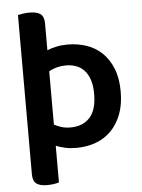

<svg xmlns="http://www.w3.org/2000/svg" viewBox="-57 -703 685 929"><g transform="rotate(-5 285.5 -238.5)"><path d="M290 14Q261 14 236.5 8.5Q212 3 192 -5V173Q183 176 168 178.5Q153 181 134 181Q99 181 82 168Q65 155 65 122V-651Q73 -653 88.5 -655.5Q104 -658 122 -658Q158 -658 175 -645Q192 -632 192 -599V-469Q212 -477 237 -482.5Q262 -488 291 -488Q340 -488 383 -473.5Q426 -459 458 -428.5Q490 -398 509 -351Q528 -304 528 -239Q528 -176 510 -129Q492 -82 460.5 -50Q429 -18 385.5 -2Q342 14 290 14ZM271 -87Q331 -87 365 -124Q399 -161 399 -239Q399 -279 389.5 -307.5Q380 -336 363 -354Q346 -372 323.5 -380Q301 -388 274 -388Q231 -388 192 -367V-108Q208 -99 227.5 -93Q247 -87 271 -87Z"/></g></svg>

Font: Baloo Bhaina 2 SemiBold
Style: Regular
Weight: 600
Designer: Yesha Goshar, Manish Minz, Shuchita Grover and Ek Type
Foundry: Ek Type
Version: Version 1.640;hotconv 1.0.111;makeotfexe 2.5.65597; ttfautoh